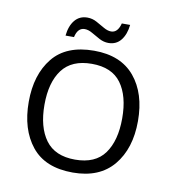

<svg xmlns="http://www.w3.org/2000/svg" viewBox="-59 -499 500 557"><g transform="rotate(10 190.5 -220.5)"><path d="M351.6 -174.8Q351.6 -93.8 310.5 -44.4Q269.5 4.9 190.9 4.9Q109.4 4.9 69.6 -44.7Q29.8 -94.2 29.8 -175.3Q29.8 -255.4 69.6 -304.7Q109.4 -354 191.4 -354Q270 -354 310.8 -305.2Q351.6 -256.3 351.6 -174.8ZM76.2 -174.8Q76.2 -108.9 104 -71Q131.8 -33.2 190.9 -33.2Q250.5 -33.2 277.8 -71Q305.2 -108.9 305.2 -174.8Q305.2 -240.7 277.8 -278.1Q250.5 -315.4 191.4 -315.4Q132.3 -315.4 104.2 -278.1Q76.2 -240.7 76.2 -174.8ZM101.6 -382.8Q104.5 -411.6 118.4 -428.5Q132.3 -445.3 155.3 -445.3Q169.9 -445.3 182.9 -438.2Q195.8 -431.2 207.5 -424.3Q219.2 -417.5 229.5 -417.5Q249 -417.5 256.3 -445.8H280.8Q277.8 -417.5 264.2 -400.4Q250.5 -383.3 227.5 -383.3Q213.9 -383.3 200.9 -390.1Q188 -397 176 -404.1Q164.1 -411.1 153.3 -411.1Q132.8 -411.1 126.5 -382.8Z"/></g></svg>

Font: NotoSansOldHungarianUI
Style: Regular
Weight: 400
Designer: Monotype Design Team
Foundry: Monotype Imaging Inc.
Version: Version 1001.000; ttfautohint (v1.8.4.7-5d5b)